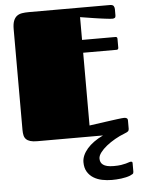

<svg xmlns="http://www.w3.org/2000/svg" viewBox="-62 -749 762 1041"><g transform="rotate(-5 319.5 -228.0)"><path d="M409.2 -456.1V-60.1Q456.5 -66.9 496.1 -72.3Q512.7 -74.7 529.5 -76.9Q546.4 -79.1 560.5 -81.1Q574.7 -83 585 -84Q595.2 -85 599.1 -85Q607.4 -85 613.3 -81.8Q619.1 -78.6 619.1 -68.8V-23.9Q619.1 -15.1 614.3 -10.5Q609.4 -5.9 593.8 0Q567.9 9.8 541.7 24.7Q515.6 39.6 494.6 56.4Q473.6 73.2 460.4 90.8Q447.3 108.4 447.3 123.5Q447.3 133.8 450.9 142.3Q454.6 150.9 463.1 157.2Q471.7 163.6 485.8 167Q500 170.4 521.5 170.4Q544.9 170.4 560.8 168Q576.7 165.5 587.2 162.6Q597.7 159.7 604.5 157.2Q611.3 154.8 616.7 154.8Q619.1 154.8 621.6 156.5Q624 158.2 624 163.1V210Q624 218.8 618.7 222.4Q613.3 226.1 604 230Q594.2 233.9 581.5 236.8Q568.8 239.7 555.2 241.5Q541.5 243.2 528.3 243.9Q515.1 244.6 504.4 244.6Q477.5 244.6 451.4 239.3Q425.3 233.9 404.8 221.2Q384.3 208.5 371.6 187.5Q358.9 166.5 358.9 135.3Q358.9 117.2 366.9 98.6Q375 80.1 390.1 62.5Q405.3 44.9 427.2 29.1Q449.2 13.2 477.1 0H119.1Q96.2 0 81.8 -4.4Q67.4 -8.8 59.1 -17.1Q50.8 -25.4 47.9 -38.1Q44.9 -50.8 44.9 -67.9V-616.2Q44.9 -644 51.3 -660.9Q57.6 -677.7 69.3 -686.8Q81.1 -695.8 97.4 -698.5Q113.8 -701.2 133.8 -701.2H575.2Q591.8 -701.2 596.4 -693.6Q601.1 -686 601.1 -676.8V-642.1Q601.1 -632.3 595.9 -629.2Q590.8 -626 582.5 -626Q577.6 -626 567.6 -627Q557.6 -627.9 544.4 -629.6Q531.2 -631.3 516.1 -633.3Q501 -635.3 485.8 -637.7Q450.7 -643.1 409.2 -649.9V-525.9H590.8Q601.1 -525.9 601.1 -515.6V-466.8Q601.1 -456.1 590.8 -456.1Z"/></g></svg>

Font: Fascinate Cyrillic
Style: Regular
Weight: 900
Designer: Denis Ignatov
Foundry: Astigmatic (AOETI)
Version: Version 1.00 November 30, 2018, initial release